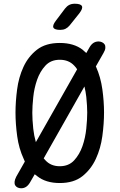

<svg xmlns="http://www.w3.org/2000/svg" viewBox="-20 -970 640 1028"><path d="M300 10Q225 10 179 -27Q172 -32 166 -37L140 8Q131 23 119.5 30.5Q108 38 93 38Q83 38 74.5 34Q66 30 61.5 22.5Q57 15 58 3.5Q59 -8 67 -24L113 -105L107 -119Q81 -175 72 -241Q63 -307 63 -367Q63 -425 71.5 -490.5Q80 -556 105.5 -611.5Q131 -667 177.5 -703.5Q224 -740 300 -740Q375 -740 422 -704Q432 -696 442 -686L459 -716Q468 -732 480 -740Q492 -748 508 -748Q517 -748 526 -744Q535 -740 540 -732.5Q545 -725 544 -713Q543 -701 534 -686L493 -614Q493 -613 494 -613Q519 -557 528 -492Q537 -427 537 -368Q537 -308 528 -241.5Q519 -175 493 -119Q467 -63 421 -26.5Q375 10 300 10ZM172 -209 393 -599Q386 -610 377 -619Q348 -650 300 -650Q252 -650 223 -618.5Q194 -587 178.5 -542.5Q163 -498 158 -449.5Q153 -401 153 -366Q153 -330 158 -281Q162 -244 172 -209ZM300 -80Q348 -80 377 -111.5Q406 -143 421.5 -187.5Q437 -232 442 -281.5Q447 -331 447 -367Q447 -402 442 -451Q439 -479 432 -507L214 -122Q218 -117 223 -112Q252 -80 300 -80ZM303 -810Q272 -810 266 -822Q260 -834 279 -859L328 -924Q338 -937 350.5 -943.5Q363 -950 380 -950Q412 -950 418.5 -937.5Q425 -925 405 -899L353 -834Q343 -822 331 -816Q319 -810 303 -810Z"/></svg>

Font: Maple Mono NL
Style: Regular
Weight: 400
Monospace: yes
Designer: subframe7536
Version: Version 7.000